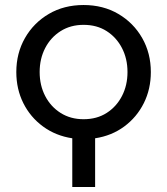

<svg xmlns="http://www.w3.org/2000/svg" viewBox="-20 -542 666 765"><path d="M268 203V9Q202 -1 151.5 -38Q101 -75 73 -131Q45 -187 45 -255Q45 -330 79.5 -390.5Q114 -451 174.5 -486.5Q235 -522 313 -522Q391 -522 451.5 -486.5Q512 -451 546.5 -390.5Q581 -330 581 -255Q581 -187 553 -131Q525 -75 475 -38Q425 -1 359 9V203ZM313 -67Q366 -67 405 -92Q444 -117 466 -159.5Q488 -202 488 -255Q488 -308 466 -350.5Q444 -393 405 -418Q366 -443 313 -443Q261 -443 221.5 -418Q182 -393 160 -350.5Q138 -308 138 -255Q138 -202 160 -159.5Q182 -117 221.5 -92Q261 -67 313 -67Z"/></svg>

Font: MuseoModerno
Style: Regular
Weight: 400
Designer: Pablo Cosgaya, Héctor Gatti, Marcela Romero, and the Authors of The MuseoModerno Project.
Foundry: Omnibus-Type Team
Version: Version 1.001